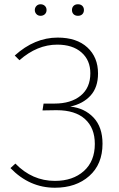

<svg xmlns="http://www.w3.org/2000/svg" viewBox="-20 -869 559 899"><path d="M250 -693Q339 -693 389 -647Q439 -601 439 -525Q439 -460 404 -421.5Q369 -383 309 -370Q376 -363 418 -318.5Q460 -274 460 -196Q460 -100 398 -45Q336 10 237 10Q118 10 29 -82L52 -103Q131 -22 237 -22Q321 -22 372.5 -68Q424 -114 424 -195Q424 -270 378 -311.5Q332 -353 246 -353H240L179 -352L184 -384H235Q312 -384 357.5 -421Q403 -458 403 -526Q403 -587 361.5 -623.5Q320 -660 248 -660Q154 -660 71 -587L49 -609Q142 -693 250 -693ZM324.5 -841.5Q332 -849 345 -849Q358 -849 365.5 -841.5Q373 -834 373 -822Q373 -810 365.5 -802.5Q358 -795 345 -795Q332 -795 324.5 -802.5Q317 -810 317 -822Q317 -834 324.5 -841.5ZM150.5 -841Q158 -849 170 -849Q182 -849 190 -841.5Q198 -834 198 -822Q198 -810 190 -802.5Q182 -795 170 -795Q158 -795 150.5 -803Q143 -811 143 -822Q143 -833 150.5 -841Z"/></svg>

Font: FiraSans
Style: Regular
Weight: 200
Designer: Carrois Corporate & Edenspiekermann AG
Foundry: Carrois Corporate GbR & Edenspiekermann AG
Version: Version 3.106;PS 003.106;hotconv 1.0.70;makeotf.lib2.5.58329